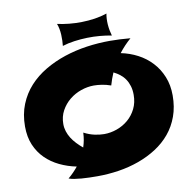

<svg xmlns="http://www.w3.org/2000/svg" viewBox="-95 -967 1101 1099"><g transform="rotate(-10 455.5 -418.0)"><path d="M706.1 -709Q686.5 -691.9 669.2 -673.6Q651.9 -655.3 636.2 -634.8Q687.5 -624.5 733.2 -600.6Q778.8 -576.7 813 -540Q847.2 -503.4 867.2 -454.3Q887.2 -405.3 887.2 -345.2Q887.2 -278.3 867.4 -223.9Q847.7 -169.4 812.5 -127.2Q777.3 -85 729.5 -54.2Q681.6 -23.4 625.5 -3.2Q569.3 17.1 507.6 26.6Q445.8 36.1 382.8 36.1Q360.8 36.1 336.9 35.4Q313 34.7 290.8 33Q268.6 31.2 249.3 28.1Q230 24.9 217.8 20Q234.9 5.9 249 -8.8Q263.2 -23.4 275.9 -39.1Q224.6 -49.3 178.7 -71.3Q132.8 -93.3 98.4 -127.2Q64 -161.1 43.9 -208Q23.9 -254.9 23.9 -315.9Q23.9 -386.7 47.1 -444.1Q70.3 -501.5 110.6 -545.7Q150.9 -589.8 205.1 -621.8Q259.3 -653.8 321.8 -674.6Q384.3 -695.3 451.9 -705.1Q519.5 -714.8 585.9 -714.8Q614.7 -714.8 644.3 -713.4Q673.8 -711.9 706.1 -709ZM668 -387.2Q668 -415.5 661.1 -438.2Q654.3 -460.9 642.1 -479Q629.9 -497.1 613 -510.3Q596.2 -523.4 576.2 -533.2Q568.4 -515.6 562.3 -498Q556.2 -480.5 550.8 -461.9Q522.5 -471.7 497.8 -475.3Q473.1 -479 452.1 -479Q415.5 -479 377.9 -466.1Q340.3 -453.1 310.3 -428.7Q280.3 -404.3 261.2 -369.6Q242.2 -335 242.2 -292Q242.2 -270 248.8 -249.3Q255.4 -228.5 267.3 -209.5Q279.3 -190.4 295.7 -173.1Q312 -155.8 331.1 -140.1Q337.9 -160.6 341.6 -180.9Q345.2 -201.2 346.2 -224.1Q378.4 -207.5 408 -201.2Q437.5 -194.8 462.9 -194.8Q501 -194.8 537.8 -208Q574.7 -221.2 603.8 -246.1Q632.8 -271 650.4 -306.6Q668 -342.3 668 -387.2ZM604 -742.7Q572.8 -749 536.4 -752.2Q500 -755.4 462.4 -754.4Q424.8 -753.4 387.5 -748.3Q350.1 -743.2 317.4 -732.9Q318.8 -746.6 319.6 -763.4Q320.3 -780.3 319.3 -797.9Q318.4 -815.4 315.2 -832Q312 -848.6 306.2 -862.8Q338.4 -855.5 375 -851.8Q411.6 -848.1 449.5 -848.9Q487.3 -849.6 524.7 -855.2Q562 -860.8 595.2 -872.1Q592.3 -857.9 591.6 -841.8Q590.8 -825.7 592 -808.6Q593.3 -791.5 596.4 -774.7Q599.6 -757.8 604 -742.7Z"/></g></svg>

Font: Shojumaru
Style: Regular
Weight: 400
Version: Version 1.001